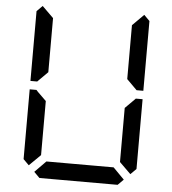

<svg xmlns="http://www.w3.org/2000/svg" viewBox="-61 -991 938 1047"><g transform="rotate(5 408.0 -468.0)"><path d="M130 -64 99 -95V-477H136L145 -467L192 -421V-218V-139V-125ZM653 -31 622 0H194L163 -31L224 -93H226H362H454H590H592ZM624 -421 680 -477H717V-95L686 -64L624 -125V-139V-218ZM686 -936 717 -905V-523H680L624 -579V-607V-782V-861V-874ZM192 -579 136 -523H99V-905L130 -936L192 -875V-861V-782Z"/></g></svg>

Font: DSEG14 Classic Mini
Style: Regular
Weight: 400
Designer: Keshikan(Twitter:@keshinomi_88pro)
Version: Version 0.46